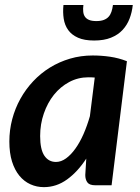

<svg xmlns="http://www.w3.org/2000/svg" viewBox="-20 -743 561 770"><path d="M360 -432Q353 -432.5 346.8 -432.8Q340.5 -433 334.5 -433Q293 -433 257.5 -414Q222 -395 196.2 -362.8Q170.5 -330.5 155.8 -287.8Q141 -245 141 -197.5Q141 -143.5 158 -118.5Q175 -93.5 204.5 -93.5Q225 -93.5 244.8 -107.8Q264.5 -122 282.2 -146.8Q300 -171.5 314.8 -205Q329.5 -238.5 340.5 -277ZM326 -107Q292 -54.5 249.2 -23.5Q206.5 7.5 156 7.5Q127 7.5 101.8 -4Q76.5 -15.5 57.8 -38.2Q39 -61 28.2 -95.2Q17.5 -129.5 17.5 -175.5Q17.5 -221.5 29 -265Q40.5 -308.5 61.8 -346.8Q83 -385 113 -417Q143 -449 180.2 -472Q217.5 -495 260.8 -507.8Q304 -520.5 352 -520.5Q386.5 -520.5 421.2 -515.5Q456 -510.5 489 -497.5L427.5 0H362Q338.5 0 330.2 -11.8Q322 -23.5 322 -41ZM357.5 -580.5Q318 -580.5 292.8 -591.8Q267.5 -603 253.5 -622.5Q239.5 -642 235.5 -668Q231.5 -694 234.5 -723H314.5Q312.5 -708 313.8 -696Q315 -684 320.8 -675.8Q326.5 -667.5 337.5 -663Q348.5 -658.5 366.5 -658.5Q384 -658.5 396 -663Q408 -667.5 415.5 -675.8Q423 -684 427 -696Q431 -708 433 -723H512.5Q509.5 -694 499.5 -668Q489.5 -642 471.2 -622.5Q453 -603 425 -591.8Q397 -580.5 357.5 -580.5Z"/></svg>

Font: Lato 2
Style: Bold Italic
Weight: 700
Italic angle: -7°
Designer: Lukasz Dziedzic with Adam Twardoch and Botio Nikoltchev
Foundry: tyPoland Lukasz Dziedzic
Version: Version 2.015; 2015-08-06; http://www.latofonts.com/